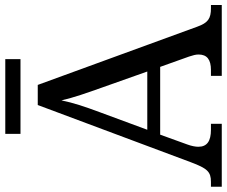

<svg xmlns="http://www.w3.org/2000/svg" viewBox="-88 -792 880 745"><g transform="rotate(-90 352.5 -420.0)"><path d="M205 -781H495V-840H205ZM0 0H244V-42H221C177 -42 155 -57 155 -91C155 -102 158 -118 164 -134L202 -239H465L505 -127C510 -112 513 -101 513 -90C513 -57 493 -42 453 -42H430V0H705V-42H692C653 -42 636 -53 621 -95L395 -714H317L95 -120C71 -56 58 -42 19 -42H0ZM221 -289 289 -473C312 -535 325 -574 335 -622C346 -574 364 -523 385 -464L447 -289Z"/></g></svg>

Font: Noto Nastaliq Urdu
Style: Regular
Weight: 400
Designer: Monotype Design Team (Patrick Giasson: type design, Kamal Mansour: OpenType code, Glenda Bellarosa). Updated by Simon Co
Foundry: Monotype Imaging Inc., Simon Cozens
Version: Version 3.009